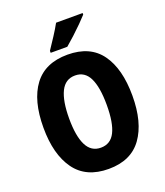

<svg xmlns="http://www.w3.org/2000/svg" viewBox="-166 -1040 995 1161"><g transform="rotate(-20 331.0 -460.0)"><path d="M617 -358Q617 -186 546.5 -88Q476 10 332 10Q187 10 116 -88.5Q45 -187 45 -359Q45 -534 116.5 -629.5Q188 -725 332 -725Q477 -725 547 -628Q617 -531 617 -358ZM210 -358Q210 -245 239.5 -186Q269 -127 331 -127Q394 -127 423 -185Q452 -243 452 -358Q452 -473 423 -532Q394 -591 332 -591Q269 -591 239.5 -531Q210 -471 210 -358ZM505 -920Q489 -902 461.5 -874.5Q434 -847 403.5 -819Q373 -791 348 -770H241V-783Q266 -820 291 -858.5Q316 -897 334 -930H505Z"/></g></svg>

Font: Noto Sans Lao UI Cond ExtBd
Style: Regular
Weight: 800
Width: 3
Designer: Monotype Design Team
Foundry: Monotype Imaging Inc.
Version: Version 2.000; ttfautohint (v1.8.4.7-5d5b)